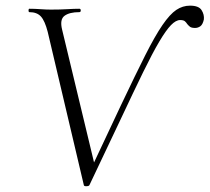

<svg xmlns="http://www.w3.org/2000/svg" viewBox="-20 -656 742 680"><path d="M277 0 149 -543Q139 -582 125 -597.5Q111 -613 84 -613Q81 -613 81 -619Q81 -625 84 -625Q103 -625 123 -623.5Q143 -622 160 -622Q194 -622 218 -623.5Q242 -625 261 -625Q266 -625 266 -619Q266 -613 261 -613Q226 -613 208.5 -600Q191 -587 200 -551L319 -56L285 -21Q357 -175 408 -282.5Q459 -390 494 -459.5Q529 -529 555.5 -567.5Q582 -606 604.5 -621Q627 -636 653 -636Q684 -636 694 -620Q704 -604 702 -587Q698 -569 689.5 -563Q681 -557 671 -557Q658 -557 652.5 -561.5Q647 -566 643 -571Q640 -576 635 -580.5Q630 -585 618 -585Q603 -585 585.5 -567Q568 -549 544 -508.5Q520 -468 487 -400.5Q454 -333 407.5 -234Q361 -135 297 -1Q296 3 287 3.5Q278 4 277 0Z"/></svg>

Font: Cormorant Infant Light
Style: Italic
Weight: 300
Italic angle: -10°
Designer: Christian Thalmann (Catharsis Fonts)
Foundry: Catharsis Fonts
Version: Version 4.001